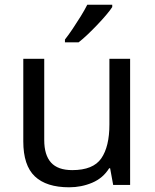

<svg xmlns="http://www.w3.org/2000/svg" viewBox="-20 -786 658 816"><path d="M533 -536V0H461L448 -71H444Q418 -29 372 -9.5Q326 10 274 10Q177 10 128 -36.5Q79 -83 79 -185V-536H168V-191Q168 -127 197 -95Q226 -63 287 -63Q376 -63 410.5 -113Q445 -163 445 -257V-536ZM457 -756Q448 -742 431 -722Q414 -702 393.5 -680.5Q373 -659 352.5 -639.5Q332 -620 314 -606H256V-618Q271 -637 288.5 -663Q306 -689 323 -716.5Q340 -744 351 -766H457Z"/></svg>

Font: Noto Sans Bamum
Style: Regular
Weight: 400
Designer: Monotype Design Team
Foundry: Monotype Imaging Inc.
Version: Version 2.001